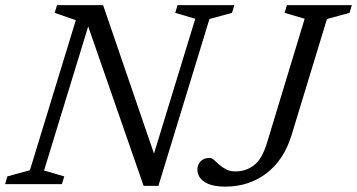

<svg xmlns="http://www.w3.org/2000/svg" viewBox="-36 -702 1362 732"><path d="M560 -90.5 542.5 -88.5 708.5 -630.5 632 -653 641 -682.5H857.5L848.5 -653L762.5 -629.5L568 6.5H511.5L290 -630.5L306 -620L132 -52L209 -29.5L200 0H-16.5L-8 -29.5L78 -53L253 -625L172.5 -653L181.5 -682.5H357ZM1075.5 -186.5Q1061 -139 1036.5 -102.2Q1012 -65.5 979.2 -40.8Q946.5 -16 907.2 -3.2Q868 9.5 823.5 9.5Q770 9.5 743.2 -8.8Q716.5 -27 716.5 -56Q716.5 -74 729 -87Q741.5 -100 763.5 -100Q771.5 -100 780 -92.2Q788.5 -84.5 799.5 -74.5Q810.5 -64.5 825.5 -56.5Q840.5 -48.5 861.5 -48.5Q901 -48.5 931.8 -71.5Q962.5 -94.5 981.5 -156L1125.5 -630.5L1049 -653L1058 -682.5H1305.5L1296.5 -653L1210.5 -629.5Z"/></svg>

Font: Newsreader 14pt
Style: Italic
Weight: 400
Italic angle: -17°
Designer: Hugues Gentile
Foundry: Production Type
Version: Version 1.003